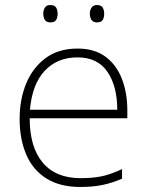

<svg xmlns="http://www.w3.org/2000/svg" viewBox="-20 -733 585 763"><path d="M288 -540Q356 -540 399.5 -507.5Q443 -475 464.5 -419.5Q486 -364 486 -294V-263H98Q98 -148 150 -86.5Q202 -25 300 -25Q349 -25 384.5 -32.5Q420 -40 465 -61V-23Q426 -6 387.5 2Q349 10 299 10Q218 10 164 -24Q110 -58 84 -119.5Q58 -181 58 -260Q58 -338 84 -401Q110 -464 161 -502Q212 -540 288 -540ZM288 -505Q208 -505 158 -452Q108 -399 99 -297H446Q446 -390 407 -447.5Q368 -505 288 -505ZM152 -679Q152 -693 158.5 -703Q165 -713 180 -713Q197 -713 203 -703Q209 -693 209 -679Q209 -663 203 -653.5Q197 -644 180 -644Q165 -644 158.5 -653.5Q152 -663 152 -679ZM337 -679Q337 -693 344 -703Q351 -713 365 -713Q382 -713 388 -703Q394 -693 394 -679Q394 -663 388 -653.5Q382 -644 365 -644Q351 -644 344 -653.5Q337 -663 337 -679Z"/></svg>

Font: Noto Sans Cham ExtraLight
Style: Regular
Weight: 250
Version: Version 2.002